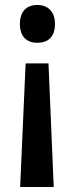

<svg xmlns="http://www.w3.org/2000/svg" viewBox="-20 -564 300 772"><path d="M201 -468C201 -519 171 -544 130 -544C87 -544 60 -518 60 -468C60 -417 87 -392 130 -392C173 -392 201 -415 201 -468ZM83 -309 61 188H196L175 -309Z"/></svg>

Font: Noto Sans Gujarati UI Condensed SemiBold
Style: Regular
Weight: 600
Width: 3
Designer: Jelle Bosma - Monotype Design Team, Universal Thirst
Foundry: Monotype Imaging Inc.
Version: Version 2.106